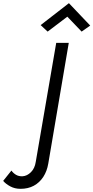

<svg xmlns="http://www.w3.org/2000/svg" viewBox="-184 -970 588 1209"><path d="M-112 104Q-101 120 -83.5 130.5Q-66 141 -42 140Q-13 138 11 114Q35 90 41 50L170 -700H249L120 60Q112 108 88.5 144Q65 180 29 199.5Q-7 219 -55 219Q-91 219 -119.5 203.5Q-148 188 -164 169ZM116 -771 72 -812 250 -950 384 -809 330 -771 240 -865Z"/></svg>

Font: Jost
Style: Italic
Weight: 400
Italic angle: -5°
Version: Version 3.710